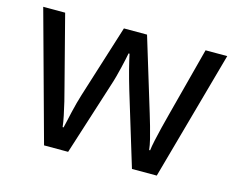

<svg xmlns="http://www.w3.org/2000/svg" viewBox="-80 -654 947 770"><g transform="rotate(15 393.0 -269.0)"><path d="M431 -303Q425 -324 419 -344.5Q413 -365 408.5 -383.5Q404 -402 400 -418Q396 -434 394 -445H390Q388 -434 384.5 -418Q381 -402 376.5 -383Q372 -364 366.5 -343.5Q361 -323 354 -302L258 -1H158L11 -537H102L176 -251Q184 -222 191 -192.5Q198 -163 203.5 -136.5Q209 -110 211 -91H215Q218 -103 222 -121Q226 -139 230.5 -159Q235 -179 240.5 -199Q246 -219 251 -235L346 -537H442L534 -235Q541 -212 548.5 -186Q556 -160 562 -135.5Q568 -111 570 -92H574Q576 -109 581.5 -134.5Q587 -160 594.5 -190.5Q602 -221 610 -251L685 -537H775L626 -1H523Z"/></g></svg>

Font: loriya15
Style: Book
Weight: 400
Designer: Jelle Bosma - Monotype Design Team
Foundry: Monotype Imaging Inc.
Version: Version 2.003